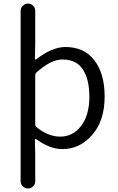

<svg xmlns="http://www.w3.org/2000/svg" viewBox="-20 -813 654 1067"><path d="M94.7 194.3V-752.9Q94.7 -769.5 106.9 -781.2Q119.1 -793 135.7 -793Q152.3 -793 164.1 -781.2Q175.8 -769.5 175.8 -752.9V-573.2L173.8 -485.4Q173.8 -483.4 175.8 -482.4Q177.7 -481.4 179.7 -482.4Q269.5 -551.8 342.8 -551.8Q448.2 -551.8 504.9 -477.5Q561.5 -403.3 561.5 -276.4Q561.5 -142.6 492.7 -63.5Q423.8 15.6 326.2 15.6Q255.9 15.6 179.7 -41Q177.7 -42 175.8 -41Q173.8 -40 173.8 -38.1L175.8 47.9V194.3Q175.8 210.9 164.1 222.7Q152.3 234.4 135.7 234.4Q119.1 234.4 106.9 222.7Q94.7 210.9 94.7 194.3ZM314.5 -53.7Q385.7 -53.7 431.2 -113.8Q476.6 -173.8 476.6 -275.4Q476.6 -372.1 440.4 -427.2Q404.3 -482.4 327.1 -482.4Q261.7 -482.4 181.6 -409.2Q175.8 -404.3 175.8 -397.5V-120.1Q175.8 -112.3 181.6 -107.4Q248 -53.7 314.5 -53.7Z"/></svg>

Font: Gen Jyuu Gothic Normal
Style: Regular
Weight: 300
Designer: [Source Han Sans]
Ryoko NISHIZUKA  (kana & ideographs); Paul D. Hunt (Latin, Greek & Cyrillic); Wenlong ZHANG  (bopomofo
Version: Version 1.002.20150607